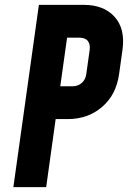

<svg xmlns="http://www.w3.org/2000/svg" viewBox="-20 -770 527 790"><path d="M35 0 140 -750H325Q407 -750 451.5 -700.8Q496 -651.5 484 -565L470 -465Q458 -379.5 399.8 -329.8Q341.5 -280 259 -280H209L170 0ZM228 -415H278Q301 -415 316.5 -428.8Q332 -442.5 335 -465L349 -565Q352 -587.5 341.5 -601.2Q331 -615 306 -615H256Z"/></svg>

Font: Mohave
Style: Bold Italic
Weight: 700
Italic angle: -8°
Designer: Gumpita Rahayu
Foundry: Tokotype
Version: Version 2.003; ttfautohint (v1.8.3)